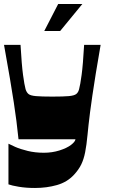

<svg xmlns="http://www.w3.org/2000/svg" viewBox="-20 -724 570 954"><path d="M22 192V-10Q31 -5 56 6Q81 17 118 26Q155 35 198 35Q239 35 275.5 23.5Q312 12 333 -4Q342 -11 348 -18Q354 -25 355 -32H72Q67 -81 61.5 -123.5Q56 -166 48.5 -215.5Q41 -265 29.5 -333Q18 -401 0 -501H82Q85 -450 88 -413.5Q91 -377 94.5 -351.5Q98 -326 101 -309Q104 -292 107 -281Q112 -265 121.5 -257Q131 -249 158 -246.5Q185 -244 240 -244Q296 -244 322.5 -246.5Q349 -249 359 -257Q369 -265 373 -281Q376 -292 379 -309Q382 -326 385.5 -351.5Q389 -377 392 -413.5Q395 -450 398 -501H480Q466 -421 456 -359Q446 -297 439 -249.5Q432 -202 427.5 -166.5Q423 -131 420 -104Q417 -77 415 -55Q410 -2 403 33Q396 68 383.5 93.5Q371 119 348 144Q314 181 263 195.5Q212 210 154 210Q109 210 73.5 204Q38 198 22 192ZM200 -570 269 -704H389L279 -570Z"/></svg>

Font: Ojuju ExtraLight ExtraBold
Style: Regular
Weight: 800
Version: Version 1.000